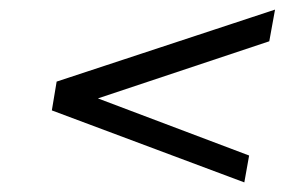

<svg xmlns="http://www.w3.org/2000/svg" viewBox="-20 -500 593 400"><path d="M489 -120 88 -270 98 -330 553 -480 541 -414 184 -295 499 -176Z"/></svg>

Font: Gauge
Style: Oblique
Weight: 400
Italic angle: -80°
Designer: Daniel Pimley
Foundry: Daniel Pimley
Version: Version 2.0